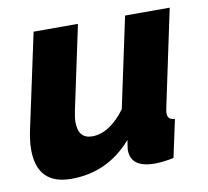

<svg xmlns="http://www.w3.org/2000/svg" viewBox="-65 -597 736 678"><g transform="rotate(-10 303.0 -257.5)"><path d="M16 -116Q16 -148 25 -189L97 -525H256L192 -224Q187 -199 187 -185Q187 -125 237 -125Q299 -125 356 -201L425 -525H585L512 -180Q509 -166 509 -159Q509 -136 535 -135L506 0Q467 8 438 8Q352 8 352 -56Q352 -61 357 -91Q269 10 139 10Q16 10 16 -116Z"/></g></svg>

Font: Raleway-v4020 ExtraBold
Style: Italic
Weight: 800
Italic angle: -12°
Designer: Matt McInerney, Pablo Impallari, Rodrigo Fuenzalida
Foundry: Matt McInerney, Pablo Impallari, Rodrigo Fuenzalida
Version: Version 4.020;PS 004.020;hotconv 1.0.88;makeotf.lib2.5.64775